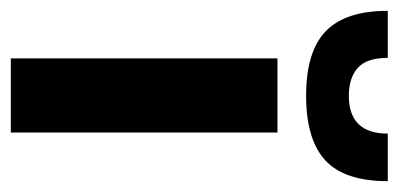

<svg xmlns="http://www.w3.org/2000/svg" viewBox="-242 -526 737 355"><g transform="rotate(90 126.5 -348.5)"><path d="M57 -493H194V0H57ZM-31 -697H56Q56 -658 74.5 -641.5Q93 -625 126 -625Q196 -625 196 -697H284Q284 -617 245.5 -581.5Q207 -546 126 -546Q44 -546 6.5 -582.5Q-31 -619 -31 -697Z"/></g></svg>

Font: Hanken Grotesk ExtraBold
Style: Regular
Weight: 800
Designer: Alfredo Marco Pradil
Foundry: Hanken Design Co.
Version: Version 3.014